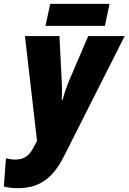

<svg xmlns="http://www.w3.org/2000/svg" viewBox="-82 -741 670 1001"><path d="M155 -606H465L489 -721H180ZM13 240C134 240 200 177 255 67L568 -553H378L276 -315C267 -293 252 -251 244 -220H240C241 -250 242 -280 240 -313L228 -553H48L111 -7L93 28C70 70 45 91 -2 91C-20 91 -37 88 -51 84L-62 231C-46 236 -23 240 13 240Z"/></svg>

Font: Noto Sans SemiCondensed Black
Style: Italic
Weight: 900
Width: 4
Italic angle: -12°
Designer: Monotype Design Team
Foundry: Monotype Imaging Inc.
Version: Version 2.013